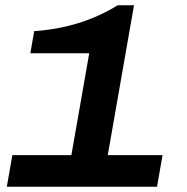

<svg xmlns="http://www.w3.org/2000/svg" viewBox="-20 -709 710 729"><path d="M5.9 0 26.9 -120.1H251L318.8 -506.8H95.2L109.9 -590.8Q287.6 -603 426.8 -689H488.8L389.2 -120.1H597.2L576.2 0Z"/></svg>

Font: Archivo Expanded SemiBold
Style: Italic
Weight: 600
Width: 7
Italic angle: -10°
Designer: Hector Gatti
Foundry: Omnibus-Type
Version: Version 2.001